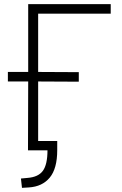

<svg xmlns="http://www.w3.org/2000/svg" viewBox="-20 -725 590 926"><path d="M86 181 81 136 113 133Q165 129 187 98.5Q209 68 209 0H115L116 -332H18V-378H116V-705H514V-659H164V-378L360 -377V-331L164 -332V-45H256V-1Q256 88 220 131.5Q184 175 119 179Z"/></svg>

Font: Nunito Sans 7pt SemiCondensed ExtraLight
Style: Regular
Weight: 250
Width: 4
Designer: Vernon Adams
Foundry: Vernon Adams
Version: Version 3.101;gftools[0.9.27]